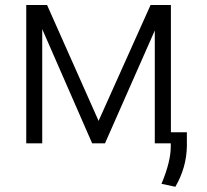

<svg xmlns="http://www.w3.org/2000/svg" viewBox="-20 -565 818 757"><path d="M368.7 -88.4 573.7 -545.4H653.8V-43.5H716.8V11.7Q715.3 95.7 671.4 171.4L616.7 159.7Q653.3 72.3 653.3 12.7V0H590.3V-444.8L394 0H343.3L146.5 -450.2V0H83.5V-545.4H165.5Z"/></svg>

Font: Interop Light
Style: Regular
Weight: 300
Designer: Rasmus Andersson, Google, Jang Haemin
Foundry: jhaemin
Version: Version 1.007